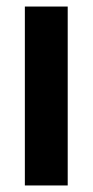

<svg xmlns="http://www.w3.org/2000/svg" viewBox="-20 -567 284 587"><path d="M187 0V-547H56V0Z"/></svg>

Font: Noto Sans Myanmar UI ExtraCondensed
Style: Bold
Weight: 700
Width: 2
Designer: Monotype Design Team
Foundry: Monotype Imaging Inc.
Version: Version 2.103